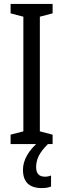

<svg xmlns="http://www.w3.org/2000/svg" viewBox="-20 -734 323 978"><path d="M248 0H34V-48L99 -65V-649L34 -666V-714H248V-666L183 -649V-65L248 -48ZM164 117Q164 166 209 166Q220 166 227.5 164Q235 162 240 160V216Q222 224 193 224Q97 224 97 131Q97 93 118.5 56Q140 19 178 -12L224 0Q190 34 177 61Q164 88 164 117Z"/></svg>

Font: Noto Sans Gurmukhi ExtraCondensed
Style: Regular
Weight: 400
Width: 2
Designer: Jelle Bosma - Monotype Design Team
Foundry: Monotype Imaging Inc.
Version: Version 2.004; ttfautohint (v1.8.4.7-5d5b)